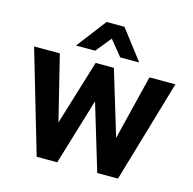

<svg xmlns="http://www.w3.org/2000/svg" viewBox="-106 -835 947 942"><g transform="rotate(15 367.5 -364.0)"><path d="M8.8 -519.5H139.6L220.7 -190.4L321.3 -519.5H414.1L513.7 -190.4L594.7 -519.5H726.6L574.2 0H468.8L367.2 -336.9L265.6 0H161.1ZM321.3 -727.5H412.1L527.3 -577.1H430.7L367.2 -655.3L303.7 -577.1H206.1Z"/></g></svg>

Font: DINish
Style: Bold
Weight: 700
Designer: Bert Driehuis
Foundry: Playbeing
Version: Version 3.008; git-95204e4c-release